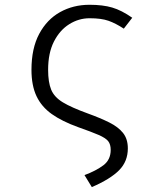

<svg xmlns="http://www.w3.org/2000/svg" viewBox="-20 -554 640 784"><path d="M345.5 -534.5Q400 -534.5 438.2 -523.2Q476.5 -512 520 -481.5L485.5 -437Q452 -459 422.8 -469.2Q393.5 -479.5 346 -479.5Q301.5 -479.5 262.8 -455.2Q224 -431 200.2 -384.2Q176.5 -337.5 176.5 -269Q176.5 -218 189 -187.8Q201.5 -157.5 236.5 -136.2Q271.5 -115 339 -90.5Q390 -72 426.5 -53.8Q463 -35.5 482.5 -11Q502 13.5 502 52Q502 105 466.5 141Q431 177 355 210L325 161Q372 143.5 402 121Q432 98.5 432 58Q432 35.5 421.8 22.5Q411.5 9.5 382.8 -3Q354 -15.5 298.5 -35Q233.5 -58.5 191.5 -88.2Q149.5 -118 129 -161.5Q108.5 -205 108.5 -269Q108.5 -356.5 140 -415.5Q171.5 -474.5 225.2 -504.5Q279 -534.5 345.5 -534.5Z"/></svg>

Font: Fira Code Light Light
Style: Regular
Weight: 300
Monospace: yes
Version: Version 5.002